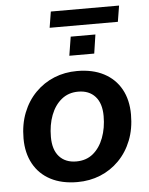

<svg xmlns="http://www.w3.org/2000/svg" viewBox="-55 -827 686 883"><g transform="rotate(-5 288.0 -386.0)"><path d="M267 10Q195 10 143.5 -17Q92 -44 64.5 -94Q37 -144 37 -211Q37 -277 58 -330Q79 -383 116.5 -421Q154 -459 203 -479Q252 -499 309 -499Q381 -499 432.5 -472Q484 -445 511.5 -395.5Q539 -346 539 -278Q539 -212 518 -159Q497 -106 459.5 -68Q422 -30 373 -10Q324 10 267 10ZM270 -85Q316 -85 347.5 -111Q379 -137 396 -182Q413 -227 413 -282Q413 -341 384.5 -372.5Q356 -404 306 -404Q261 -404 229 -378Q197 -352 180 -307.5Q163 -263 163 -207Q163 -148 191.5 -116.5Q220 -85 270 -85ZM201 -708 213 -782H528L516 -708ZM280 -572 294 -659H408L395 -572Z"/></g></svg>

Font: Nunito Sans 12pt
Style: Bold Italic
Weight: 700
Italic angle: -9°
Designer: Vernon Adams
Foundry: Vernon Adams
Version: Version 3.101;gftools[0.9.27]